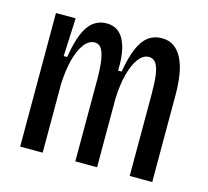

<svg xmlns="http://www.w3.org/2000/svg" viewBox="-84 -636 793 733"><g transform="rotate(15 313.0 -270.0)"><path d="M54 0V-342V-528H132L125 -377H139Q148 -436 163.5 -472Q179 -508 201 -524Q223 -540 251 -540Q285 -540 305 -519.5Q325 -499 333.5 -462.5Q342 -426 340 -377H354Q364 -436 379.5 -471.5Q395 -507 417.5 -523.5Q440 -540 470 -540Q499 -540 518.5 -526Q538 -512 551 -486.5Q564 -461 570 -425Q576 -389 576 -345V0H487V-325Q487 -369 483 -398.5Q479 -428 469 -443Q459 -458 441 -458Q418 -458 400 -434Q382 -410 371 -368Q360 -326 358 -271V0H272V-323Q272 -368 267.5 -398Q263 -428 253.5 -443Q244 -458 227 -458Q204 -458 185.5 -434Q167 -410 156 -367.5Q145 -325 143 -270V0Z"/></g></svg>

Font: Bricolage Grotesque 36pt Condensed
Style: Regular
Weight: 400
Width: 3
Designer: Mathieu Triay
Foundry: Atelier Triay
Version: Version 1.001;gftools[0.9.33.dev8+g029e19f]